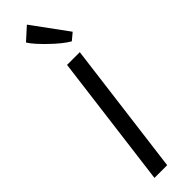

<svg xmlns="http://www.w3.org/2000/svg" viewBox="-354 -1029 1012 1012"><g transform="rotate(-45 152.0 -523.5)"><path d="M159.1 0H64.2L159.7 -747H254.6ZM304.3 -849.6 265.2 -817Q246.9 -827.1 221.3 -847.5Q195.8 -867.9 169.5 -893.2Q143.1 -918.5 121.6 -942.5Q100.1 -966.4 90.1 -983.5L160 -1046.8Z"/></g></svg>

Font: Merriweather Sans Variable Regular
Style: Italic
Weight: 300
Italic angle: -8°
Designer: Eben Sorkin
Foundry: Eben Sorkin
Version: Version 2.001